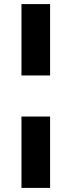

<svg xmlns="http://www.w3.org/2000/svg" viewBox="-20 -770 350 939"><path d="M85 -200H225V149H85ZM85 -750H225V-401H85Z"/></svg>

Font: Golos UI
Style: Bold
Weight: 700
Designer: A.Korolkova, Vitaly Kuzmin
Foundry: ParaType Ltd
Version: Version 2.000